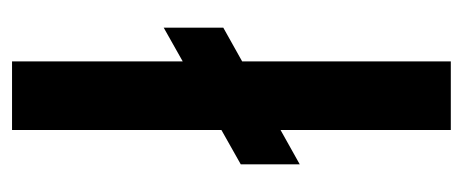

<svg xmlns="http://www.w3.org/2000/svg" viewBox="-245 -524 769 319"><g transform="rotate(90 139.5 -364.5)"><path d="M82 0V-729H196V0ZM26 -252V-351L253 -478V-380Z"/></g></svg>

Font: Hubot Sans Medium
Style: Regular
Weight: 500
Designer: Deni Anggara
Foundry: GitHub, Inc., Subsidiary of Microsoft Corporation
Version: Version 2.000